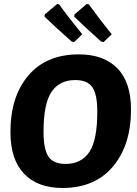

<svg xmlns="http://www.w3.org/2000/svg" viewBox="-20 -926 682 957"><path d="M496 -716 484 -719Q405 -789 350 -843L351 -854L412 -906L423 -904Q480 -825 537 -755ZM349 -716 337 -719Q247 -799 202 -843L203 -854L265 -906L275 -904Q320 -841 390 -755ZM373 -655Q497 -655 565 -585.5Q633 -516 633 -380Q633 -203 543 -96Q453 11 291 11Q168 11 100 -60Q32 -131 32 -268Q32 -445 121.5 -550Q211 -655 373 -655ZM355 -527Q277 -527 237 -468.5Q197 -410 197 -269Q197 -182 221.5 -145.5Q246 -109 307 -109Q385 -109 425 -168Q465 -227 465 -369Q465 -455 440.5 -491Q416 -527 355 -527Z"/></svg>

Font: Alegreya Sans ExtraBold
Style: Italic
Weight: 800
Italic angle: -7°
Designer: Juan Pablo del Peral
Foundry: Huerta Tipografica
Version: Version 2.007